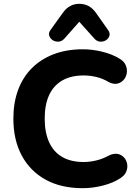

<svg xmlns="http://www.w3.org/2000/svg" viewBox="-20 -974 724 1005"><path d="M413 11Q299 11 218 -34Q137 -79 93.5 -160.5Q50 -242 50 -353Q50 -436 74.5 -502.5Q99 -569 146 -616.5Q193 -664 260.5 -690Q328 -716 413 -716Q463 -716 514.5 -703.5Q566 -691 604 -668Q629 -654 638 -633Q647 -612 643.5 -591Q640 -570 626.5 -555Q613 -540 593 -536Q573 -532 548 -545Q518 -563 485 -571Q452 -579 418 -579Q351 -579 305.5 -552.5Q260 -526 237 -476Q214 -426 214 -353Q214 -281 237 -230Q260 -179 305.5 -152.5Q351 -126 418 -126Q450 -126 483.5 -134Q517 -142 548 -159Q574 -172 594.5 -168.5Q615 -165 628.5 -150.5Q642 -136 645.5 -116Q649 -96 641 -76Q633 -56 611 -42Q574 -17 520 -3Q466 11 413 11ZM318 -773Q304 -757 286.5 -756Q269 -755 255.5 -764Q242 -773 237.5 -787.5Q233 -802 245 -818L309 -907Q326 -931 347.5 -942.5Q369 -954 395 -954Q422 -954 443.5 -942.5Q465 -931 482 -907L545 -818Q557 -802 553 -787.5Q549 -773 535.5 -764Q522 -755 504.5 -756Q487 -757 473 -773L395 -860Z"/></svg>

Font: Nunito ExtraLight ExtraBold
Style: Regular
Weight: 800
Version: Version 3.602